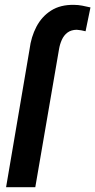

<svg xmlns="http://www.w3.org/2000/svg" viewBox="-20 -782 398 802"><path d="M127.4 0H5.4L103.5 -576.2Q109.9 -627.9 132.3 -670.7Q154.8 -713.4 193.6 -738Q232.4 -762.7 289.1 -761.7Q306.6 -761.7 323.7 -758.3Q340.8 -754.9 357.9 -751L337.4 -651.4Q328.1 -653.8 318.8 -655.5Q309.6 -657.2 300.3 -657.7Q276.9 -657.2 261.7 -645.8Q246.6 -634.3 238.3 -615.7Q230 -597.2 226.6 -576.7Z"/></svg>

Font: Roboto Condensed SemiBold
Style: Italic
Weight: 600
Italic angle: -12°
Designer: Christian Robertson
Foundry: Google
Version: Version 3.008; 2023